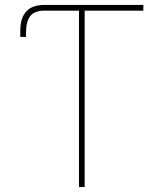

<svg xmlns="http://www.w3.org/2000/svg" viewBox="-20 -747 654 767"><path d="M318.2 0H295.5V-704.5H159.1Q117.9 -704.5 100.9 -682.9Q83.8 -661.6 83.8 -612.2V-599.4H61.1V-625Q61.4 -727.3 157.7 -727.3H552.6V-704.5H318.2Z"/></svg>

Font: Linik Sans Thin
Style: Regular
Weight: 100
Designer: Fonts by Rasmus Andersson / Changes by Cristiano Sobral with parts from Marc Monis
Foundry: rsms
Version: Version 3.020; ttfautohint (v1.6)